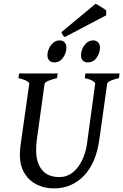

<svg xmlns="http://www.w3.org/2000/svg" viewBox="-20 -1018 676 1053"><path d="M635.7 -615.2 632.3 -589.4Q570.3 -575.2 567.9 -559.1L524.4 -250Q506.3 -122.1 439.7 -53.5Q373 15.1 276.4 15.1Q222.7 15.1 180.4 -6.3Q138.2 -27.8 113.5 -69.1Q88.9 -110.4 88.9 -169.9Q88.9 -196.3 93.3 -226.1L140.6 -559.1Q141.6 -564.9 127 -573.7Q112.3 -582.5 81.1 -589.4L84.5 -615.2H296.4L292.5 -589.4Q261.7 -582.5 243.7 -574.2Q225.6 -565.9 224.6 -559.1L181.6 -249Q179.7 -234.9 179 -220.7Q178.2 -206.5 178.2 -193.8Q178.2 -126 210.2 -86.4Q242.2 -46.9 304.7 -46.9Q347.2 -46.9 378.9 -72.3Q410.6 -97.7 430.4 -139.2Q450.2 -180.7 457 -229L502 -559.1Q502.4 -564.9 489.5 -573.7Q476.6 -582.5 444.8 -589.4L448.2 -615.2ZM528.3 -756.8Q528.3 -728.5 510.3 -702.1Q492.2 -675.8 460.9 -675.8Q443.4 -675.8 433.8 -686.5Q424.3 -697.3 424.3 -714.8Q424.3 -732.9 432.4 -751.7Q440.4 -770.5 455.6 -783.4Q470.7 -796.4 490.7 -796.4Q508.8 -796.4 518.6 -785.2Q528.3 -773.9 528.3 -756.8ZM344.2 -756.8Q344.2 -728.5 326.2 -702.1Q308.1 -675.8 277.3 -675.8Q259.3 -675.8 249.8 -686.5Q240.2 -697.3 240.2 -714.8Q240.2 -732.9 248.5 -751.7Q256.8 -770.5 272 -783.4Q287.1 -796.4 307.1 -796.4Q324.7 -796.4 334.5 -785.2Q344.2 -773.9 344.2 -756.8ZM562.5 -960V-934.1L335.4 -814.9Q328.6 -819.3 324.7 -825.4Q320.8 -831.5 316.9 -841.8L504.9 -997.6Q511.2 -994.1 523.2 -986.8Q535.2 -979.5 546.6 -972.2Q558.1 -964.8 562.5 -960Z"/></svg>

Font: Gentium Book Plus
Style: Italic
Weight: 400
Italic angle: -8°
Designer: Victor Gaultney, Annie Olsen, Iska Routamaa, Becca Hirsbrunner
Foundry: SIL International
Version: Version 6.101